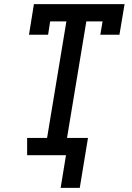

<svg xmlns="http://www.w3.org/2000/svg" viewBox="-20 -755 640 934"><path d="M275 159 301 0H112V-84H209L303 -651H224L214 -586H121L145 -735H586L561 -586H468L479 -651H400L306 -84H408L368 159Z"/></svg>

Font: Iosevka Slab MdExObl
Style: Regular
Weight: 500
Width: 7
Italic angle: -9°
Monospace: yes
Designer: Belleve Invis
Foundry: Belleve Invis
Version: Version 11.1.1; ttfautohint (v1.8.3)